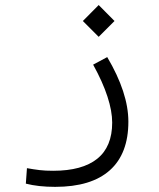

<svg xmlns="http://www.w3.org/2000/svg" viewBox="-20 -515 626 758"><path d="M197.8 222.7Q131.3 222.7 82 210L86.4 148.9Q113.8 153.8 136.2 156.5Q158.7 159.2 189.9 159.2Q304.7 159.2 363.8 111.8Q422.9 64.5 422.9 -31.2Q422.9 -76.2 404.3 -133.5Q385.7 -190.9 347.7 -259.8L403.3 -289.6Q486.8 -148.4 486.8 -34.7Q486.8 91.8 413.6 157.2Q340.3 222.7 197.8 222.7ZM369.6 -369.6 307.1 -432.1 369.6 -495.1 432.1 -432.1Z"/></svg>

Font: Cascadia Code NF Light
Style: Regular
Weight: 300
Monospace: yes
Designer: Aaron Bell
Foundry: Saja Typeworks
Version: Version 2404.023; ttfautohint (v1.8.4)